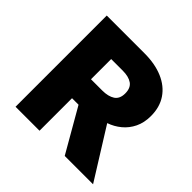

<svg xmlns="http://www.w3.org/2000/svg" viewBox="-174 -871 1042 1042"><g transform="rotate(45 347.0 -350.0)"><path d="M79.5 0V-700H370Q450 -700 509.8 -674.5Q569.5 -649 602.2 -600.8Q635 -552.5 635 -484Q635 -433 616.2 -394.2Q597.5 -355.5 565.5 -329Q533.5 -302.5 494 -289L674.5 0H457L313.5 -249.5H263.5V0ZM263.5 -395H349.5Q396 -395 422.8 -412.8Q449.5 -430.5 449.5 -472Q449.5 -514 423.8 -532Q398 -550 352 -550H263.5Z"/></g></svg>

Font: Geologica Roman ExtraBold
Style: Regular
Weight: 800
Designer: Sindre Bremnes, Frode Helland
Foundry: Monokrom Skriftforlag AS
Version: Version 1.010;gftools[0.9.28]